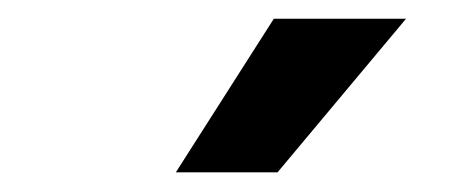

<svg xmlns="http://www.w3.org/2000/svg" viewBox="-20 -797 473 202"><path d="M165 -615.7 268.1 -777.3H407.2L272 -615.7Z"/></svg>

Font: Inter Tight
Style: Bold Italic
Weight: 700
Italic angle: -9.39999°
Designer: Rasmus Andersson
Foundry: rsms
Version: Version 3.004